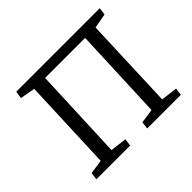

<svg xmlns="http://www.w3.org/2000/svg" viewBox="-155 -916 1133 1133"><g transform="rotate(-45 411.0 -350.0)"><path d="M65 0 71 -46 160 -59 183 -637 89 -654 96 -700H793L787 -654L695 -637L673 -59L776 -46L770 0H489L495 -46L584 -59L608 -637H274L250 -59L353 -46L347 0Z"/></g></svg>

Font: Literata 7pt
Style: Italic
Weight: 400
Italic angle: -2°
Designer: Latin by Veronika Burian and Jose Scaglione. Greek by Irene Vlachou. Cyrillic by Vera Evstafieva
Foundry: TypeTogether
Version: Version 3.002